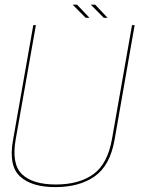

<svg xmlns="http://www.w3.org/2000/svg" viewBox="-20 -780 605 805"><path d="M212 4.5Q312.5 4.5 376.8 -40.5Q441 -85.5 460 -192L544.5 -674.5H533.5L449.5 -197Q431 -92.5 371.2 -49.5Q311.5 -6.5 214 -6.5Q117 -6.5 72.2 -49.5Q27.5 -92.5 46 -197L130.5 -674.5H119.5L34.5 -192Q15.5 -85.5 63.8 -40.5Q112 4.5 212 4.5ZM415 -705.5H431L379 -760.5H360.5ZM339 -705.5H355L303 -760.5H284.5Z"/></svg>

Font: Anybody Thin Thin
Style: Italic
Weight: 250
Italic angle: -10°
Version: Version 1.113;gftools[0.9.25]